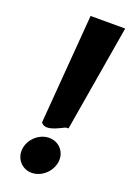

<svg xmlns="http://www.w3.org/2000/svg" viewBox="-141 -771 570 834"><g transform="rotate(20 143.5 -354.0)"><path d="M46 -75C40 -29 73 10 119 10C165 10 207 -29 213 -75C219 -122 185 -159 140 -159C94 -159 52 -121 46 -75ZM287 -718H127L87 -211L90 -208C116 -178 185 -226 194 -226H204Z"/></g></svg>

Font: Bluebird
Style: SfBdExtObl
Weight: 700
Designer: Jasper
Foundry: Cannot Into Space Fonts
Version: Version 0.98